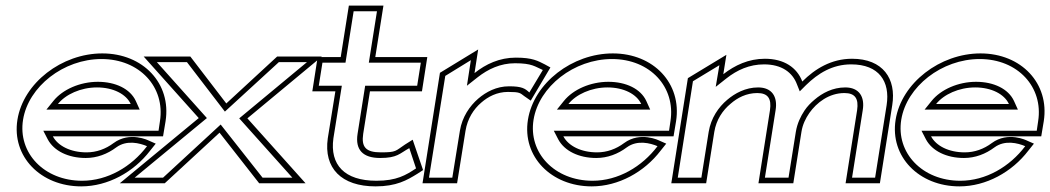

<svg xmlns="http://www.w3.org/2000/svg" viewBox="-20 -652 3736 683"><path d="M42 -226C21 -95 125 11 269 11C364 11 456 -40 514 -116L534 -141L509 -152C509 -152 442 -186 384 -143C356 -122 323 -110 288 -110C231 -110 186 -133 168 -167H560L569 -221C590 -355 489 -462 344 -462C200 -462 63 -357 42 -226ZM62 -226C81 -344 206 -442 341 -442C477 -442 568 -342 549 -221L544 -187H134L150 -156C172 -115 223 -90 285 -90C325 -90 362 -104 394 -128C431 -155 477 -143 503 -132C448 -59 363 -9 272 -9C137 -9 43 -108 62 -226ZM145 -262H477L463 -293C443 -336 391 -361 328 -361C265 -361 203 -334 170 -293ZM186 -282C213 -316 267 -341 325 -341C383 -341 429 -317 445 -282Z M406 0H566L761 -180L902 0H1067L860 -231L1125 -451H966L785 -284L657 -451H491L687 -232ZM459 -20 716 -232 538 -431H645L780 -255L972 -431H1072L831 -231L1020 -20H914L765 -209L560 -20Z M1091 -327H1173L1146 -160C1131 -54 1194 11 1316 11C1390 11 1428 -11 1465 -34L1485 -47L1448 -155L1421 -138C1386 -115 1391 -110 1335 -110C1281 -110 1265 -129 1272 -176L1296 -327H1481L1500 -449H1315L1344 -632H1221L1192 -449H1110ZM1114 -347 1127 -429H1209L1238 -612H1321L1292 -429H1477L1464 -347H1279L1252 -176C1243 -119 1271 -90 1332 -90C1394 -90 1401 -106 1436 -125L1460 -53C1424 -29 1391 -9 1319 -9C1205 -9 1153 -66 1166 -160L1196 -347Z M1483 0H1606L1636 -187C1643 -230 1665 -264 1692 -287C1716 -308 1748 -325 1787 -325C1830 -325 1830 -321 1845 -310L1868 -294L1938 -412L1918 -423C1894 -435 1875 -447 1815 -447C1757 -447 1708 -424 1668 -392L1681 -476L1545 -393ZM1506 -20 1564 -382 1655 -438 1641 -347 1679 -377C1716 -406 1760 -427 1812 -427C1873 -427 1883 -415 1911 -403L1863 -323C1848 -337 1837 -345 1791 -345C1746 -345 1709 -325 1681 -301C1651 -275 1624 -236 1616 -187L1589 -20Z M1858 -226C1837 -95 1941 11 2085 11C2180 11 2272 -40 2330 -116L2350 -141L2325 -152C2325 -152 2258 -186 2200 -143C2172 -122 2139 -110 2104 -110C2047 -110 2002 -133 1984 -167H2376L2385 -221C2406 -355 2305 -462 2160 -462C2016 -462 1879 -357 1858 -226ZM1878 -226C1897 -344 2022 -442 2157 -442C2293 -442 2384 -342 2365 -221L2360 -187H1950L1966 -156C1988 -115 2039 -90 2101 -90C2141 -90 2178 -104 2210 -128C2247 -155 2293 -143 2319 -132C2264 -59 2179 -9 2088 -9C1953 -9 1859 -108 1878 -226ZM1961 -262H2293L2279 -293C2259 -336 2207 -361 2144 -361C2081 -361 2019 -334 1986 -293ZM2002 -282C2029 -316 2083 -341 2141 -341C2199 -341 2245 -317 2261 -282Z M2368 0H2492L2521 -183C2528 -226 2551 -260 2579 -283C2603 -304 2635 -321 2674 -321C2712 -321 2725 -301 2719 -260L2678 0H2802L2831 -183C2835 -209 2846 -231 2859 -250C2885 -287 2929 -321 2984 -321C3022 -321 3035 -301 3029 -260L2988 0H3110L3154 -278C3169 -372 3121 -443 3011 -443C2937 -443 2879 -407 2834 -362C2815 -412 2769 -443 2701 -443C2643 -443 2594 -420 2553 -388L2564 -457L2427 -374ZM2391 -20 2445 -363 2539 -420 2526 -343 2564 -373C2602 -403 2646 -423 2698 -423C2760 -423 2799 -395 2815 -352L2825 -327L2847 -349C2890 -391 2941 -423 3008 -423C3107 -423 3147 -362 3134 -278L3093 -20H3011L3049 -260C3057 -308 3036 -341 2987 -341C2942 -341 2905 -321 2877 -297C2864 -286 2852 -274 2842 -259C2828 -238 2816 -213 2811 -183L2785 -20H2701L2739 -260C2747 -308 2726 -341 2677 -341C2632 -341 2594 -320 2567 -297C2536 -271 2509 -232 2501 -183L2475 -20Z M3166 -226C3145 -95 3249 11 3393 11C3488 11 3580 -40 3638 -116L3658 -141L3633 -152C3633 -152 3566 -186 3508 -143C3480 -122 3447 -110 3412 -110C3355 -110 3310 -133 3292 -167H3684L3693 -221C3714 -355 3613 -462 3468 -462C3324 -462 3187 -357 3166 -226ZM3186 -226C3205 -344 3330 -442 3465 -442C3601 -442 3692 -342 3673 -221L3668 -187H3258L3274 -156C3296 -115 3347 -90 3409 -90C3449 -90 3486 -104 3518 -128C3555 -155 3601 -143 3627 -132C3572 -59 3487 -9 3396 -9C3261 -9 3167 -108 3186 -226ZM3269 -262H3601L3587 -293C3567 -336 3515 -361 3452 -361C3389 -361 3327 -334 3294 -293ZM3310 -282C3337 -316 3391 -341 3449 -341C3507 -341 3553 -317 3569 -282Z"/></svg>

Font: Charger Pro
Style: OlObl
Weight: 900
Designer: Jasper
Foundry: Cannot Into Space Fonts
Version: Version 1.09